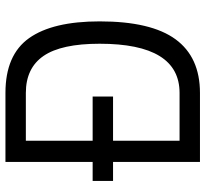

<svg xmlns="http://www.w3.org/2000/svg" viewBox="-44 -692 736 687"><g transform="rotate(-90 323.5 -348.0)"><path d="M88 -311H20V-384H88V-696H335Q471 -696 531 -611.5Q591 -527 591 -359Q591 -175 527 -87.5Q463 0 335 0H88ZM335 -73Q511 -73 511 -359Q511 -496 467.5 -559.5Q424 -623 335 -623H164V-384H322V-311H164V-73Z"/></g></svg>

Font: Cairo
Style: Regular
Weight: 400
Designer: Mohamed Gaber, the designers of Titillium
Foundry: Kief Type Foundry
Version: Version 2.009; ttfautohint (v1.5.33-1714) -l 8 -r 50 -G 200 